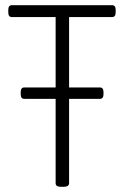

<svg xmlns="http://www.w3.org/2000/svg" viewBox="-20 -720 479 742"><path d="M216 2Q195 2 195 -12V-654H26Q12 -654 12 -672V-682Q12 -700 26 -700H413Q427 -700 427 -682V-672Q427 -654 413 -654H247V-12Q247 2 225 2ZM74 -338Q60 -338 60 -356V-364Q60 -382 74 -382H366Q380 -382 380 -364V-356Q380 -338 366 -338Z"/></svg>

Font: Asap Condensed ExtraLight
Style: Regular
Weight: 200
Width: 3
Designer: Pablo Cosgaya
Foundry: Omnibus-Type
Version: Version 3.001; ttfautohint (v1.8.4.7-5d5b)